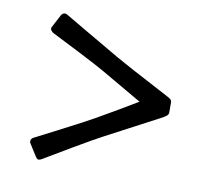

<svg xmlns="http://www.w3.org/2000/svg" viewBox="-57 -556 613 557"><g transform="rotate(10 249.5 -277.5)"><path d="M98.6 -64.9Q93.8 -62 89.4 -62Q86.4 -62 84.5 -64.2Q82.5 -66.4 80.6 -69.3L59.6 -102.5Q56.6 -106.4 56.6 -110.4Q56.6 -114.3 58.8 -117.2Q61 -120.1 64 -121.6Q84 -131.8 144 -162.8Q204.1 -193.8 231 -209Q302.7 -250 349.1 -278.3L231 -346.7Q209.5 -359.4 148.7 -390.4Q87.9 -421.4 67.4 -431.6Q59.6 -438 59.6 -442.9Q59.6 -446.8 62 -449.7L80.6 -484.9Q85 -492.7 91.8 -492.7Q95.7 -492.7 98.6 -490.7Q118.7 -479 169.4 -449.2Q220.2 -419.4 264.2 -394Q294.4 -376.5 396.5 -322.8L424.3 -308.1Q432.1 -304.2 435.8 -300.8Q439.5 -297.4 439.5 -291.5V-262.2Q439.5 -257.3 436 -253.9Q432.6 -250.5 424.3 -245.6L267.1 -162.6Q244.1 -150.9 181.9 -114.3Q119.6 -77.6 98.6 -64.9Z"/></g></svg>

Font: David Libre
Style: Regular
Weight: 400
Version: Version 1.000